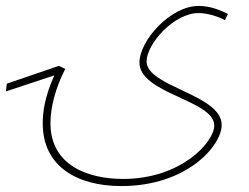

<svg xmlns="http://www.w3.org/2000/svg" viewBox="-98 -397 840 647"><path d="M46 19C46 164 162 230 311 230C532 230 649 94 649 24C649 -79 396 -104 396 -190C396 -249 488 -353 571 -353C601 -353 639 -341 660 -329L670 -350C649 -360 615 -377 571 -377C477 -377 372 -261 372 -186C372 -81 624 -60 624 26C624 82 512 206 317 206C198 206 72 160 72 18C72 -35 89 -101 122 -165L100 -175L-75 -115L-78 -89L85 -143C52 -69 46 -19 46 19Z"/></svg>

Font: Noto Sans Arabic SemCond Thin
Style: Regular
Weight: 100
Width: 4
Designer: Monotype Design Team, Nadine Chahine, Nizar Qandah and Khaled Hosny
Foundry: Monotype Imaging Inc.
Version: Version 2.012